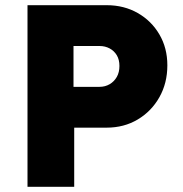

<svg xmlns="http://www.w3.org/2000/svg" viewBox="-20 -720 707 740"><path d="M86 0V-700H391Q458 -700 510.8 -669.8Q563.7 -639.7 594.3 -587.3Q625 -535 625 -468.3Q625 -399.7 594.3 -345.3Q563.7 -291 510.8 -259.5Q458 -228 391 -228H266V0ZM263.3 -385.3H363.7Q385.3 -385.3 402.7 -395.5Q420 -405.7 430.2 -423.5Q440.3 -441.3 440.3 -465.7Q440.3 -490 430.2 -507Q420 -524 402.7 -533.3Q385.3 -542.7 363.7 -542.7H263.3Z"/></svg>

Font: Lexend Medium
Style: Regular
Weight: 500
Designer: Bonnie Shaver-Troup, Thomas Jockin
Foundry: Lexend
Version: Version 1.005